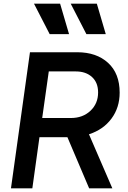

<svg xmlns="http://www.w3.org/2000/svg" viewBox="-20 -1031 700 1051"><path d="M40 0 144 -745H403Q508 -745 571.5 -687Q635 -629 635 -524Q635 -442 590 -381.5Q545 -321 467 -296L595 0H468L349 -280H196L157 0ZM211 -385H368Q433 -385 475 -424.5Q517 -464 517 -525Q517 -579 483.5 -609.5Q450 -640 395 -640H247ZM252 -844 166 -1011H309L358 -844ZM453 -844 367 -1011H510L559 -844Z"/></svg>

Font: Plus Jakarta Sans SemiBold
Style: Italic
Weight: 600
Italic angle: -8°
Designer: Gumpita Rahayu
Foundry: Tokotype
Version: Version 2.071; ttfautohint (v1.8.4.7-5d5b);gftools[0.9.29]